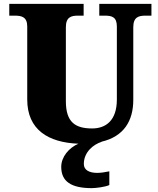

<svg xmlns="http://www.w3.org/2000/svg" viewBox="-20 -734 820 994"><path d="M455 240C476 240 525 234 546 224V153C522 158 501 161 483 161C443 161 414 147 414 115C414 52 465 13 507 0H504C622 -27 670 -109 670 -217V-593C670 -646 698 -653 734 -653H764V-714H494V-653H523C559 -653 585 -646 585 -597V-219C585 -109 527 -69 457 -69C370 -69 321 -101 321 -210V-593C321 -646 349 -653 384 -653H413V-714H28V-653H57C92 -653 121 -646 121 -597V-219C121 -62 230 4 386 10C337 31 297 78 297 130C297 206 349 240 455 240Z"/></svg>

Font: Noto Serif Gurmukhi Black
Style: Regular
Weight: 900
Designer: Vaibhav Singh and the Monotype Design Team
Foundry: Monotype Imaging Inc.
Version: Version 2.004